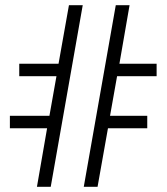

<svg xmlns="http://www.w3.org/2000/svg" viewBox="-20 -718 640 738"><path d="M161 -225H18V-273H170L197 -425H54V-473H205L245 -698H298L175 0H122ZM425 -698H478L439 -473H582V-425H430L403 -273H546V-225H395L355 0H302Z"/></svg>

Font: IBM Plex Mono Light
Style: Regular
Weight: 300
Monospace: yes
Designer: Mike Abbink, Paul van der Laan, Pieter van Rosmalen
Foundry: Bold Monday
Version: Version 2.3